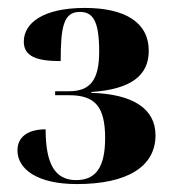

<svg xmlns="http://www.w3.org/2000/svg" viewBox="-20 -844 445 484"><path d="M174 -380C301 -380 372 -424 372 -503C372 -570 315 -607 210 -610V-612C311 -619 355 -654 355 -716C355 -787 296 -824 194 -824C87 -824 40 -785 40 -739C40 -701 74 -690 133 -690C133 -776 140 -814 181 -814C214 -814 230 -792 230 -714C230 -643 208 -614 154 -614H119V-604H154C219 -604 245 -576 245 -496C245 -423 222 -390 172 -390C119 -390 95 -430 95 -518C48 -518 24 -497 24 -465C24 -418 73 -380 174 -380Z"/></svg>

Font: Noto Serif Display ExtraBold
Style: Regular
Weight: 800
Designer: Monotype Design Team
Foundry: Monotype Imaging Inc.
Version: Version 2.009